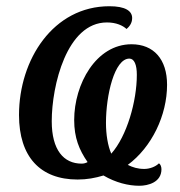

<svg xmlns="http://www.w3.org/2000/svg" viewBox="-20 -566 577 616"><path d="M427 30C455 30 498 19 498 -23C498 -31 495 -39 490 -42C479 -31 460 -24 443 -24C422 -24 406 -29 390 -37C467 -94 516 -196 516 -294C516 -376 473 -424 402 -424C288 -424 218 -296 218 -181C218 -124 234 -85 261 -46C256 -43 249 -41 242 -41C184 -41 146 -85 146 -177C146 -291 194 -494 323 -494C353 -494 374 -484 386 -473C393 -479 404 -490 404 -508C404 -531 382 -546 331 -546C151 -546 41 -375 41 -197C41 -63 109 10 229 10C259 10 286 5 312 -3C351 20 392 30 427 30ZM337 -73C326 -98 320 -134 320 -172C320 -260 347 -378 395 -378C411 -378 419 -358 419 -326C419 -241 387 -129 337 -73Z"/></svg>

Font: Noto Serif Condensed Semi
Style: Italic
Weight: 600
Width: 3
Italic angle: -12°
Designer: Monotype Design Team
Foundry: Monotype Imaging Inc.
Version: Version 1.901